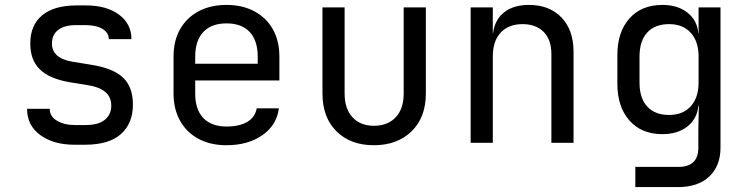

<svg xmlns="http://www.w3.org/2000/svg" viewBox="-20 -580 3040 780"><path d="M283 8Q198 8 144 -31Q90 -70 90 -138H182Q182 -107 211.5 -89.5Q241 -72 285 -72H327Q380 -72 406 -93.5Q432 -115 432 -151Q432 -186 407.5 -206.5Q383 -227 337 -234L263 -246Q181 -260 142 -298Q103 -336 103 -403Q103 -478 151.5 -518Q200 -558 291 -558H329Q413 -558 463.5 -520.5Q514 -483 514 -421H422Q422 -447 396.5 -462.5Q371 -478 327 -478H289Q242 -478 216.5 -458.5Q191 -439 191 -403Q191 -343 276 -329L350 -317Q439 -303 479.5 -265Q520 -227 520 -155Q520 -79 471.5 -35.5Q423 8 325 8Z M900 10Q835 10 786.5 -16Q738 -42 711.5 -89.5Q685 -137 685 -200V-350Q685 -414 711.5 -461Q738 -508 786.5 -534Q835 -560 900 -560Q965 -560 1013.5 -534Q1062 -508 1088.5 -461Q1115 -414 1115 -350V-253H773V-200Q773 -135 806 -100.5Q839 -66 900 -66Q952 -66 984 -84.5Q1016 -103 1023 -140H1113Q1104 -71 1045.5 -30.5Q987 10 900 10ZM773 -321H1027V-350Q1027 -415 994.5 -450Q962 -485 900 -485Q839 -485 806 -450Q773 -415 773 -350Z M1499 10Q1404 10 1347 -46.5Q1290 -103 1290 -200V-550H1380V-200Q1380 -138 1412 -103.5Q1444 -69 1499 -69Q1555 -69 1587.5 -103.5Q1620 -138 1620 -200V-550H1710V-200Q1710 -103 1652 -46.5Q1594 10 1499 10Z M1892 0V-550H1982V-445H1983Q1990 -500 2028 -530Q2066 -560 2129 -560Q2212 -560 2261 -509Q2310 -458 2310 -370V0H2220V-360Q2220 -419 2188.5 -450.5Q2157 -482 2103 -482Q2047 -482 2014.5 -448Q1982 -414 1982 -350V0Z M2561 180V98H2736Q2817 98 2817 20V-50L2819 -150H2817Q2812 -97 2772.5 -66Q2733 -35 2671 -35Q2586 -35 2537 -90.5Q2488 -146 2488 -240V-356Q2488 -450 2537 -505Q2586 -560 2671 -560Q2733 -560 2772.5 -529Q2812 -498 2817 -445H2818V-550H2907V20Q2907 94 2861.5 137Q2816 180 2735 180ZM2698 -113Q2754 -113 2786 -148Q2818 -183 2818 -245V-350Q2818 -412 2786 -447Q2754 -482 2698 -482Q2641 -482 2609.5 -448Q2578 -414 2578 -350V-245Q2578 -181 2609.5 -147Q2641 -113 2698 -113Z"/></svg>

Font: JetBrainsMono NF
Style: Regular
Weight: 400
Designer: Philipp Nurullin, Konstantin Bulenkov
Foundry: JetBrains
Version: Version 2.251; ttfautohint (v1.8.3);Nerd Fonts 2.2.2